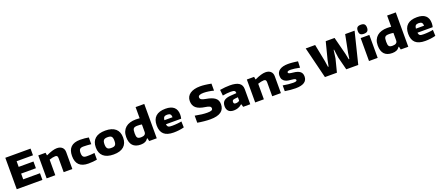

<svg xmlns="http://www.w3.org/2000/svg" viewBox="134 -2525 9716 4245"><g transform="rotate(-20 4991.5 -402.5)"><path d="M70 -740H664V-583H279V-450H627V-292H279V-157H674V0H70Z M773 -540H944L954 -477H963Q1118 -550 1211 -550Q1289 -550 1333.5 -509.5Q1378 -469 1378 -397V0H1174V-330Q1174 -365 1160.5 -380Q1147 -395 1117 -395Q1091 -395 1052.5 -387Q1014 -379 977 -366V0H773Z M1757 9Q1469 9 1469 -270Q1469 -549 1757 -549Q1812 -549 1865.5 -544Q1919 -539 1959 -531V-373Q1909 -378 1864 -381Q1819 -384 1777 -384Q1717 -384 1693 -359Q1669 -334 1669 -272Q1669 -208 1692.5 -182Q1716 -156 1775 -156Q1804 -156 1828.5 -156.5Q1853 -157 1874.5 -158.5Q1896 -160 1916.5 -162Q1937 -164 1959 -167V-9Q1920 -1 1866.5 4Q1813 9 1757 9Z M2350 11Q2192 11 2110 -61Q2028 -133 2028 -270Q2028 -407 2110 -478.5Q2192 -550 2350 -550Q2507 -550 2589 -478.5Q2671 -407 2671 -270Q2671 -133 2589 -61Q2507 11 2350 11ZM2350 -143Q2382 -143 2404.5 -149Q2427 -155 2440.5 -169.5Q2454 -184 2460 -208.5Q2466 -233 2466 -270Q2466 -306 2460 -330.5Q2454 -355 2440.5 -369Q2427 -383 2404.5 -389Q2382 -395 2350 -395Q2318 -395 2295.5 -389Q2273 -383 2259 -368.5Q2245 -354 2238.5 -330Q2232 -306 2232 -270Q2232 -234 2238.5 -209.5Q2245 -185 2259 -170Q2273 -155 2295.5 -149Q2318 -143 2350 -143Z M2987 11Q2864 11 2801 -55.5Q2738 -122 2738 -257Q2738 -329 2761.5 -384Q2785 -439 2828 -476Q2871 -513 2932 -531.5Q2993 -550 3067 -550Q3092 -550 3115.5 -548.5Q3139 -547 3160 -545V-808H3364V0H3187L3170 -71H3161Q3132 -28 3090.5 -8.5Q3049 11 2987 11ZM3047 -139Q3102 -139 3131 -160Q3160 -181 3160 -225V-400Q3117 -408 3061 -408Q3025 -408 3002 -402.5Q2979 -397 2965.5 -382Q2952 -367 2947 -340Q2942 -313 2942 -270Q2942 -232 2946.5 -206.5Q2951 -181 2963 -166Q2975 -151 2995.5 -145Q3016 -139 3047 -139Z M3763 9Q3608 9 3533.5 -59Q3459 -127 3459 -267Q3459 -407 3536 -478Q3613 -549 3766 -549Q3897 -549 3964 -490Q4031 -431 4031 -314Q4031 -265 4019 -222H3661Q3664 -197 3671.5 -181.5Q3679 -166 3693 -157.5Q3707 -149 3729 -146Q3751 -143 3783 -143Q3809 -143 3839.5 -144.5Q3870 -146 3900 -149Q3930 -152 3957 -155.5Q3984 -159 4003 -164L4008 -22Q3954 -7 3890 1Q3826 9 3763 9ZM3756 -412Q3708 -412 3686 -391.5Q3664 -371 3659 -318H3852Q3850 -369 3828.5 -390.5Q3807 -412 3756 -412Z M4624 12Q4592 12 4554 10Q4516 8 4476 4Q4436 0 4396.5 -5.5Q4357 -11 4323 -17V-183Q4414 -165 4483 -157Q4552 -149 4610 -149Q4679 -149 4708 -162Q4737 -175 4737 -204Q4737 -239 4706.5 -255.5Q4676 -272 4612 -281Q4466 -301 4398.5 -359Q4331 -417 4331 -524Q4331 -577 4353 -619.5Q4375 -662 4417 -691.5Q4459 -721 4519 -736.5Q4579 -752 4655 -752Q4681 -752 4707 -750.5Q4733 -749 4763 -745.5Q4793 -742 4829.5 -736.5Q4866 -731 4914 -722V-557Q4887 -565 4857 -571Q4827 -577 4796 -581.5Q4765 -586 4735.5 -588.5Q4706 -591 4679 -591Q4551 -591 4551 -530Q4551 -496 4580.5 -477.5Q4610 -459 4684 -446Q4823 -423 4890 -372Q4957 -321 4957 -224Q4957 12 4624 12Z M5181 5Q5097 5 5056 -36Q5015 -77 5015 -152Q5015 -237 5066 -278.5Q5117 -320 5225 -327L5360 -336Q5360 -355 5355.5 -369Q5351 -383 5339 -391.5Q5327 -400 5305.5 -404Q5284 -408 5249 -408Q5205 -408 5156.5 -402.5Q5108 -397 5060 -388L5046 -526Q5109 -537 5168.5 -542Q5228 -547 5279 -547Q5424 -547 5494 -500.5Q5564 -454 5564 -357V0H5397L5379 -66H5369Q5327 -28 5278.5 -11.5Q5230 5 5181 5ZM5273 -129Q5298 -129 5323 -137.5Q5348 -146 5360 -158V-239L5294 -233Q5253 -229 5237.5 -217.5Q5222 -206 5222 -177Q5222 -151 5234 -140Q5246 -129 5273 -129Z M5680 -540H5851L5861 -477H5870Q6025 -550 6118 -550Q6196 -550 6240.5 -509.5Q6285 -469 6285 -397V0H6081V-330Q6081 -365 6067.5 -380Q6054 -395 6024 -395Q5998 -395 5959.5 -387Q5921 -379 5884 -366V0H5680Z M6629 12Q6578 12 6510.5 6Q6443 0 6380 -11V-146Q6453 -134 6510 -127.5Q6567 -121 6618 -121Q6666 -121 6686.5 -129Q6707 -137 6707 -154Q6707 -174 6685.5 -183Q6664 -192 6612 -197Q6576 -200 6536 -206Q6496 -212 6462.5 -229.5Q6429 -247 6407 -280Q6385 -313 6385 -372Q6385 -457 6455 -504.5Q6525 -552 6650 -552Q6674 -552 6698.5 -551Q6723 -550 6750 -547.5Q6777 -545 6809 -541Q6841 -537 6881 -531L6875 -383Q6813 -396 6757.5 -404Q6702 -412 6665 -412Q6620 -412 6600.5 -403.5Q6581 -395 6581 -377Q6581 -357 6608.5 -348.5Q6636 -340 6703 -333Q6803 -323 6853 -284Q6903 -245 6903 -169Q6903 12 6629 12Z M7138 -740H7360L7441 -330L7462 -190H7476L7504 -330L7609 -740H7817L7922 -330L7951 -190H7964L7985 -330L8066 -740H8288L8105 0H7823L7745 -305L7718 -500H7708L7681 -305L7603 0H7321Z M8460 -604Q8401 -604 8376 -629Q8351 -654 8351 -710Q8351 -766 8376 -791.5Q8401 -817 8460 -817Q8520 -817 8545 -790.5Q8570 -764 8570 -710Q8570 -657 8545 -630.5Q8520 -604 8460 -604ZM8358 -540H8562V0H8358Z M8905 11Q8782 11 8719 -55.5Q8656 -122 8656 -257Q8656 -329 8679.5 -384Q8703 -439 8746 -476Q8789 -513 8850 -531.5Q8911 -550 8985 -550Q9010 -550 9033.5 -548.5Q9057 -547 9078 -545V-808H9282V0H9105L9088 -71H9079Q9050 -28 9008.5 -8.5Q8967 11 8905 11ZM8965 -139Q9020 -139 9049 -160Q9078 -181 9078 -225V-400Q9035 -408 8979 -408Q8943 -408 8920 -402.5Q8897 -397 8883.5 -382Q8870 -367 8865 -340Q8860 -313 8860 -270Q8860 -232 8864.5 -206.5Q8869 -181 8881 -166Q8893 -151 8913.5 -145Q8934 -139 8965 -139Z M9681 9Q9526 9 9451.5 -59Q9377 -127 9377 -267Q9377 -407 9454 -478Q9531 -549 9684 -549Q9815 -549 9882 -490Q9949 -431 9949 -314Q9949 -265 9937 -222H9579Q9582 -197 9589.5 -181.5Q9597 -166 9611 -157.5Q9625 -149 9647 -146Q9669 -143 9701 -143Q9727 -143 9757.5 -144.5Q9788 -146 9818 -149Q9848 -152 9875 -155.5Q9902 -159 9921 -164L9926 -22Q9872 -7 9808 1Q9744 9 9681 9ZM9674 -412Q9626 -412 9604 -391.5Q9582 -371 9577 -318H9770Q9768 -369 9746.5 -390.5Q9725 -412 9674 -412Z"/></g></svg>

Font: Encode Sans Wide
Style: ExtraBold
Weight: 800
Designer: Pablo Impallari, Andres Torresi
Foundry: Pablo Impallari, Andres Torresi
Version: Version 1.000; ttfautohint (v1.00) -l 8 -r 50 -G 200 -x 14 -